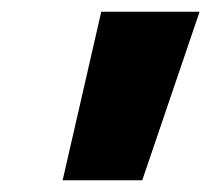

<svg xmlns="http://www.w3.org/2000/svg" viewBox="-20 -694 361 328"><path d="M321 -674 223 -386H87L153 -674Z"/></svg>

Font: Work Sans ExtraBold
Style: Italic
Weight: 800
Italic angle: -13°
Designer: Wei Huang
Foundry: Wei Huang
Version: Version 2.012; ttfautohint (v1.8.3)